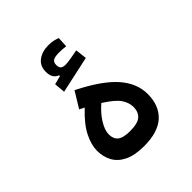

<svg xmlns="http://www.w3.org/2000/svg" viewBox="-190 -830 966 966"><g transform="rotate(-45 293.0 -347.0)"><path d="M285.6 2.9Q220.2 2.9 179.4 -17.1Q138.7 -37.1 120.1 -71.5Q101.6 -106 101.6 -148.4Q101.6 -189.5 126.2 -239.3Q150.9 -289.1 211.9 -346.2Q199.2 -352.5 185.5 -359.4L237.3 -444.3Q370.1 -377.4 427.2 -311.5Q484.4 -245.6 484.4 -170.4Q484.4 -88.4 435.1 -42.7Q385.7 2.9 285.6 2.9ZM287.1 -303.2Q248 -269.5 224.9 -231.9Q201.7 -194.3 201.7 -164.6Q201.7 -132.8 221.4 -116.7Q241.2 -100.6 289.6 -100.6Q344.7 -100.6 366.2 -119.9Q387.7 -139.2 387.7 -174.3Q387.7 -205.1 367.9 -234.9Q348.1 -264.6 287.1 -303.2ZM194.8 -475.6 189.5 -534.2 235.4 -545.9V-552.2Q200.2 -564.5 200.2 -611.3Q200.2 -652.8 229.5 -675Q258.8 -697.3 304.7 -697.3Q325.2 -697.3 339.8 -693.8Q354.5 -690.4 366.7 -685.5L363.8 -629.9Q337.4 -633.3 317.9 -633.3Q285.6 -633.3 273.7 -625.5Q261.7 -617.7 261.7 -598.6Q261.7 -580.1 270.5 -573.2Q279.3 -566.4 296.9 -566.4Q311 -566.4 337.2 -571Q363.3 -575.7 385.3 -579.6L392.1 -518.6Z"/></g></svg>

Font: CaskaydiaCove NFP
Style: Regular
Weight: 400
Designer: Aaron Bell
Foundry: Saja Typeworks
Version: Version 2111.001; VTT 6.35;Nerd Fonts 3.1.1